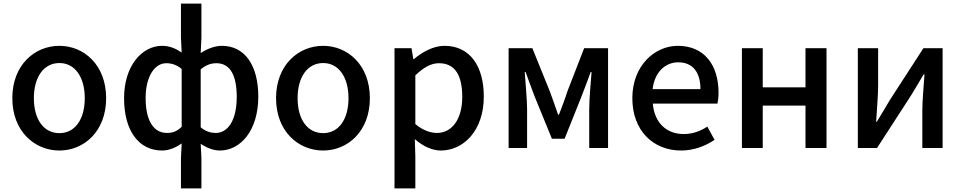

<svg xmlns="http://www.w3.org/2000/svg" viewBox="-20 -817 5311 1060"><path d="M308 14C444 14 566 -92 566 -275C566 -458 444 -564 308 -564C171 -564 48 -458 48 -275C48 -92 171 14 308 14ZM308 -82C221 -82 167 -158 167 -275C167 -391 221 -469 308 -469C394 -469 448 -391 448 -275C448 -158 394 -82 308 -82Z M979 223H1092V57L1088 -23C1123 0 1159 14 1194 14C1307 14 1406 -95 1406 -284C1406 -454 1333 -564 1205 -564C1165 -564 1123 -547 1088 -524L1092 -608V-797H979V-608L983 -527C952 -548 918 -564 875 -564C764 -564 665 -454 665 -275C665 -92 748 14 875 14C915 14 953 -4 983 -25L979 57ZM902 -83C827 -83 784 -152 784 -276C784 -395 834 -468 898 -468C926 -468 955 -460 983 -436V-117C956 -91 932 -83 902 -83ZM1171 -83C1148 -83 1118 -89 1088 -114V-434C1119 -460 1147 -468 1175 -468C1253 -468 1287 -397 1287 -282C1287 -154 1239 -83 1171 -83Z M1764 14C1900 14 2022 -92 2022 -275C2022 -458 1900 -564 1764 -564C1627 -564 1504 -458 1504 -275C1504 -92 1627 14 1764 14ZM1764 -82C1677 -82 1623 -158 1623 -275C1623 -391 1677 -469 1764 -469C1850 -469 1904 -391 1904 -275C1904 -158 1850 -82 1764 -82Z M2158 223H2273V45L2270 -49C2316 -9 2366 14 2414 14C2538 14 2651 -95 2651 -284C2651 -454 2573 -564 2434 -564C2372 -564 2312 -530 2264 -490H2262L2252 -551H2158ZM2392 -83C2359 -83 2316 -96 2273 -132V-401C2319 -445 2360 -468 2403 -468C2495 -468 2532 -397 2532 -282C2532 -154 2472 -83 2392 -83Z M2788 0H2890V-214C2890 -266 2881 -360 2877 -419H2882C2897 -375 2917 -324 2933 -281L3027 -51H3097L3189 -281C3205 -324 3225 -373 3241 -419H3246C3241 -360 3233 -266 3233 -214V0H3337V-551H3205L3113 -314C3099 -269 3082 -227 3066 -184H3061C3047 -227 3031 -269 3015 -314L2919 -551H2788Z M3740 14C3811 14 3875 -11 3925 -45L3885 -118C3845 -92 3803 -77 3754 -77C3659 -77 3593 -140 3584 -245H3941C3944 -259 3947 -281 3947 -304C3947 -459 3868 -564 3722 -564C3594 -564 3471 -454 3471 -275C3471 -93 3589 14 3740 14ZM3583 -325C3594 -421 3655 -473 3724 -473C3804 -473 3847 -419 3847 -325Z M4076 0H4191V-234H4427V0H4543V-551H4427V-335H4191V-551H4076Z M4716 0H4822L5009 -289C5029 -321 5059 -372 5079 -406H5084C5079 -335 5072 -262 5072 -205V0H5184V-551H5078L4891 -262C4872 -229 4841 -178 4821 -145H4817C4821 -215 4828 -288 4828 -345V-551H4716Z"/></svg>

Font: Noto Sans JP Medium
Style: Regular
Weight: 500
Designer: Ryoko NISHIZUKA 西塚涼子 (kana, bopomofo & ideographs); Paul D. Hunt (Latin, Greek & Cyrillic); Sandoll Communications 산돌커뮤니
Foundry: Adobe
Version: Version 2.004;hotconv 1.0.118;makeotfexe 2.5.65603